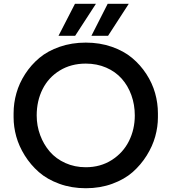

<svg xmlns="http://www.w3.org/2000/svg" viewBox="-20 -976 905 1014"><path d="M550.8 -787.1H462.9L548.8 -956.1H660.2ZM377 -787.1H289.1L376 -956.1H486.8ZM51.8 -356V-377.9Q51.8 -431.6 66.7 -484.1Q81.5 -536.6 112.8 -585Q144 -633.3 188 -670.2Q231.9 -707 295.4 -729Q358.9 -751 433.1 -751Q506.8 -751 570.1 -729Q633.3 -707 677.5 -670.2Q721.7 -633.3 752.9 -585.2Q784.2 -537.1 799.1 -484.4Q814 -431.6 814 -377.9V-356Q814 -306.2 799.8 -255.1Q785.6 -204.1 754.9 -154.8Q724.1 -105.5 680.7 -67.1Q637.2 -28.8 573 -5.4Q508.8 18.1 433.1 18.1Q357.4 18.1 293.2 -5.4Q229 -28.8 185.3 -67.1Q141.6 -105.5 110.8 -154.8Q80.1 -204.1 65.9 -255.1Q51.8 -306.2 51.8 -356ZM433.1 -92.8Q510.7 -92.8 570.6 -131.1Q630.4 -169.4 661.1 -231.2Q691.9 -293 691.9 -366.2Q691.9 -423.3 673.8 -473.4Q655.8 -523.4 622.8 -560.5Q589.8 -597.7 540.8 -618.9Q491.7 -640.1 433.1 -640.1Q355 -640.1 295.4 -603.5Q235.8 -566.9 204.8 -504.9Q173.8 -442.9 173.8 -366.2Q173.8 -312 192.1 -262.5Q210.4 -212.9 243.2 -175Q275.9 -137.2 325.2 -115Q374.5 -92.8 433.1 -92.8Z"/></svg>

Font: Sora Medium
Style: Regular
Weight: 500
Designer: Jonathan Barnbrook, Julián Moncada
Foundry: Barnbrook Fonts
Version: Version 2.000